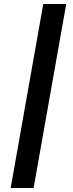

<svg xmlns="http://www.w3.org/2000/svg" viewBox="-20 -821 364 954"><path d="M309 -801 147 113H33L195 -801Z"/></svg>

Font: SVN-Poppins Medium
Style: Italic
Weight: 500
Italic angle: -10°
Designer: Ninad Kale (Devanagari), Jonny Pinhorn (Latin)
Foundry: Indian Type Foundry
Version: Version 3.002 2017; ttfautohint (v1.8.3)